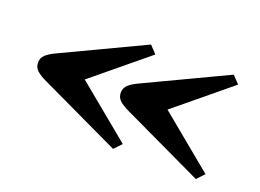

<svg xmlns="http://www.w3.org/2000/svg" viewBox="-83 -733 1225 905"><g transform="rotate(20 529.5 -280.5)"><path d="M483.4 -280.8Q483.4 -304.2 500 -319.8Q516.6 -335.4 549.8 -350.6L955.1 -542.5L990.2 -505.4L717.8 -280.8L990.2 -56.2L955.1 -19L549.8 -210.9Q516.6 -226.1 500 -241.7Q483.4 -257.3 483.4 -280.8ZM134.8 -210.9Q101.6 -226.1 85 -241.7Q68.4 -257.3 68.4 -280.8Q68.4 -304.2 85 -319.8Q101.6 -335.4 134.8 -350.6L540 -542.5L575.2 -505.4L302.7 -280.8L575.2 -56.2L540 -19Z"/></g></svg>

Font: Asset
Style: Regular
Weight: 400
Designer: Riccardo De Franceschi
Foundry: Sorkin Type Co.
Version: Version 1.001